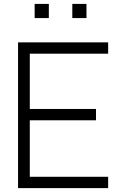

<svg xmlns="http://www.w3.org/2000/svg" viewBox="-20 -968 629 988"><path d="M231.3 -947.9H158.3V-875H231.3ZM425 -947.9H352.1V-875H425ZM536.5 -691.7V-750H72.9V0H536.5V-58.3H133.3V-349H474V-407.3H133.3V-691.7Z"/></svg>

Font: Manrope3 Light
Style: Regular
Weight: 300
Designer: Mikhail Sharanda
Foundry: Mikhail Sharanda
Version: Version 3.000;PS 003.000;hotconv 1.0.88;makeotf.lib2.5.64775